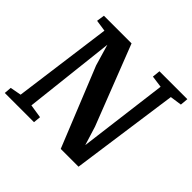

<svg xmlns="http://www.w3.org/2000/svg" viewBox="-175 -944 1144 1144"><g transform="rotate(45 397.5 -371.5)"><path d="M-0.3 0 3.4 -46.4 73.6 -59.5 157 -682.3 84.6 -693 92 -743H324.9L521.6 -238.5L558.5 -119.4L630.1 -682.6L554.9 -693L559.9 -743H795L790.6 -693L716.7 -682.3L621 0H471.1L268.5 -500.5L228.8 -635.3L164.2 -59.8L250.3 -46.4L245.9 0Z"/></g></svg>

Font: Merriweather Light
Style: Italic
Weight: 300
Italic angle: -7.8°
Designer: Eben Sorkin
Foundry: Eben Sorkin
Version: Version 2.101